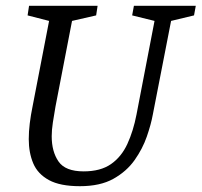

<svg xmlns="http://www.w3.org/2000/svg" viewBox="-20 -631 694 661"><path d="M255 10Q187 10 148.5 -11Q110 -32 94.5 -68.5Q79 -105 79 -152Q79 -178 82.5 -206.5Q86 -235 92 -264L149 -559L75 -578L80 -611H316L311 -578L228 -559L171 -264Q166 -236 162 -209.5Q158 -183 158 -162Q158 -109 181.5 -75Q205 -41 268 -41Q326 -41 362 -66Q398 -91 418.5 -135.5Q439 -180 450 -237L512 -559L435 -578L441 -611H654L648 -578L569 -559L506 -236Q500 -203 485.5 -161Q471 -119 443.5 -80Q416 -41 370.5 -15.5Q325 10 255 10Z"/></svg>

Font: Manuale
Style: Italic
Weight: 400
Italic angle: -11°
Designer: Eduardo Tunni / Pablo Cosgaya
Foundry: Eduardo Tunni / Pablo Cosgaya
Version: Version 1.002